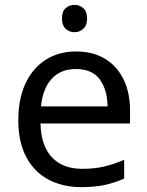

<svg xmlns="http://www.w3.org/2000/svg" viewBox="-20 -757 604 787"><path d="M292 -546Q361 -546 410.5 -516Q460 -486 486.5 -431.5Q513 -377 513 -304V-251H146Q148 -160 192.5 -112.5Q237 -65 317 -65Q368 -65 407.5 -74.5Q447 -84 489 -102V-25Q448 -7 408 1.5Q368 10 313 10Q237 10 178.5 -21Q120 -52 87.5 -113.5Q55 -175 55 -264Q55 -352 84.5 -415Q114 -478 167.5 -512Q221 -546 292 -546ZM291 -474Q228 -474 191.5 -433.5Q155 -393 148 -321H421Q420 -389 389 -431.5Q358 -474 291 -474ZM286 -737Q306 -737 321.5 -723.5Q337 -710 337 -681Q337 -653 321.5 -639Q306 -625 286 -625Q264 -625 249 -639Q234 -653 234 -681Q234 -710 249 -723.5Q264 -737 286 -737Z"/></svg>

Font: Noto Sans Cherokee
Style: Regular
Weight: 400
Designer: Monotype Design Team
Foundry: Monotype Imaging Inc.
Version: Version 2.001